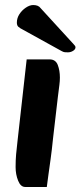

<svg xmlns="http://www.w3.org/2000/svg" viewBox="-20 -727 320 763"><path d="M80 16Q62 16 52 -9Q42 -34 42 -63Q42 -91 44 -113.5Q46 -136 50 -170L86 -491H177Q201 -491 209.5 -469Q218 -447 218 -419Q218 -405 216 -389.5Q214 -374 210 -342L191 -179Q186 -129 181 -94Q176 -59 172.5 -33Q169 -7 166 16ZM272 -552 142 -694Q137 -701 129.5 -704Q122 -707 112 -707Q98 -707 82.5 -696.5Q67 -686 57 -670.5Q47 -655 47 -637Q47 -626 53 -620.5Q59 -615 73 -608L225 -524Q232 -520 237.5 -519.5Q243 -519 250 -519Q261 -519 270.5 -525Q280 -531 280 -539Q280 -542 278 -545Q276 -548 272 -552Z"/></svg>

Font: Alkatra SemiBold
Style: Regular
Weight: 600
Designer: Suman Bhandary
Version: Version 1.100;gftools[0.9.22]